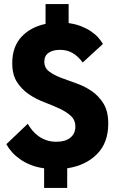

<svg xmlns="http://www.w3.org/2000/svg" viewBox="-20 -820 585 940"><path d="M196 4Q159 -1 129.5 -13Q100 -25 77.5 -41Q55 -57 38.5 -75.5Q22 -94 11 -114L116 -214Q125 -198 138 -182Q151 -166 168.5 -153.5Q186 -141 207.5 -133.5Q229 -126 256 -126Q300 -126 324.5 -146Q349 -166 349 -200Q349 -233 326 -253.5Q303 -274 269 -289.5Q235 -305 194.5 -320.5Q154 -336 120 -359.5Q86 -383 63 -418.5Q40 -454 40 -511Q40 -590 84 -638.5Q128 -687 203 -703V-800H316V-707Q351 -702 378.5 -691Q406 -680 426.5 -666Q447 -652 461 -636Q475 -620 484 -605L385 -514Q364 -543 337 -559.5Q310 -576 273 -576Q239 -576 218 -561.5Q197 -547 197 -518Q197 -488 220 -470.5Q243 -453 278 -439.5Q313 -426 353.5 -412Q394 -398 429 -374Q464 -350 487 -312.5Q510 -275 510 -215Q510 -121 455 -65.5Q400 -10 309 4V100H196Z"/></svg>

Font: Tilda Sans Extra Bold
Style: Regular
Weight: 800
Designer: ParaType Ltd
Foundry: ParaType Ltd
Version: Version 1.009